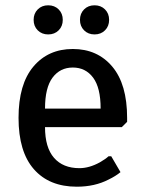

<svg xmlns="http://www.w3.org/2000/svg" viewBox="-20 -695 545 725"><path d="M201.5 -580.5Q186 -565 162 -565Q138 -565 122.5 -580.5Q107 -596 107 -620Q107 -644 122.5 -659.5Q138 -675 162 -675Q186 -675 201.5 -659.5Q217 -644 217 -620Q217 -596 201.5 -580.5ZM376.5 -580.5Q361 -565 337 -565Q313 -565 297.5 -580.5Q282 -596 282 -620Q282 -644 297.5 -659.5Q313 -675 337 -675Q361 -675 376.5 -659.5Q392 -644 392 -620Q392 -596 376.5 -580.5ZM270 10Q166 10 108 -56Q50 -122 50 -250Q50 -377 106 -443.5Q162 -510 255 -510Q348 -510 404 -443.5Q460 -377 460 -250V-235L440 -215H150Q150 -138 184 -99Q218 -60 280 -60Q317 -60 357 -82Q378 -94 390 -105H400L435 -45Q417 -30 390 -17Q338 10 270 10ZM150 -285H360Q360 -364 331.5 -402Q303 -440 255 -440Q207 -440 178.5 -402Q150 -364 150 -285Z"/></svg>

Font: Scada
Style: Regular
Weight: 400
Designer: Jovanny Lemonad
Foundry: Jovanny Lemonad
Version: Version 4.100;PS 004.100;hotconv 1.0.88;makeotf.lib2.5.64775